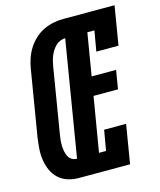

<svg xmlns="http://www.w3.org/2000/svg" viewBox="-111 -815 748 895"><g transform="rotate(-15 263.5 -367.5)"><path d="M158 0Q131 0 105.5 -8Q80 -16 61 -33.5Q42 -51 31.5 -75Q21 -99 17 -125Q13 -151 15 -178.5Q17 -206 21 -234L73 -548Q77 -573 85 -597Q93 -621 106.5 -643Q120 -665 139.5 -683.5Q159 -702 182.5 -713.5Q206 -725 230.5 -730Q255 -735 280 -735H527L496 -548H389L406 -646H372L338 -442H456L441 -352H323L279 -89H313L330 -187H436L405 0ZM173 -89 265 -646Q253 -646 240.5 -641Q228 -636 218.5 -626.5Q209 -617 202 -606Q195 -595 190 -582.5Q185 -570 182 -558Q179 -546 177 -534L125 -219Q123 -206 121.5 -192.5Q120 -179 120.5 -165Q121 -151 123.5 -138.5Q126 -126 131.5 -114.5Q137 -103 148 -96Q159 -89 173 -89Z"/></g></svg>

Font: Iosevka Slab Extrabold Oblique
Style: Regular
Weight: 800
Italic angle: -9°
Monospace: yes
Designer: Belleve Invis
Foundry: Belleve Invis
Version: Version 11.1.1; ttfautohint (v1.8.3)